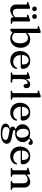

<svg xmlns="http://www.w3.org/2000/svg" viewBox="1831 -2609 1022 4724"><g transform="rotate(90 2342.0 -247.0)"><path d="M405.5 -57.5V-90.5L402.5 -93V-379.5Q402.5 -390.5 399 -395.5Q395.5 -400.5 386.5 -401.5L352.5 -402.5Q344 -404 340.5 -407.5Q337 -411 337 -417Q337 -423 341.2 -427.2Q345.5 -431.5 356.5 -435.5L440 -464.5Q455.5 -470.5 465.2 -473Q475 -475.5 482.5 -475.5Q495 -475.5 501.5 -468.5Q508 -461.5 508 -449.5V-68.5Q508 -55 513 -48.2Q518 -41.5 527.5 -38.5L550.5 -34Q559.5 -31 563.8 -27Q568 -23 568 -16.5Q568 -9 562.5 -4.5Q557 0 545 0H456.5Q433.5 0 419.5 -15.2Q405.5 -30.5 405.5 -57.5ZM91 -136V-379.5Q91 -390.5 87.2 -395.5Q83.5 -400.5 75 -401.5L41 -402.5Q32.5 -404 29 -407.5Q25.5 -411 25.5 -417Q25.5 -423 29.5 -427.2Q33.5 -431.5 44.5 -435.5L128.5 -464.5Q144.5 -470.5 154 -473Q163.5 -475.5 170.5 -475.5Q183.5 -475.5 189.8 -468.5Q196 -461.5 196 -449.5V-152Q196 -101.5 220.5 -76.8Q245 -52 285 -52Q310 -52 338.5 -65Q367 -78 399.5 -105.5L421 -124L440.5 -104.5L418.5 -85.5Q359.5 -32 315 -10.2Q270.5 11.5 230 11.5Q167.5 11.5 129.2 -28.2Q91 -68 91 -136ZM198 -528.5Q172 -528.5 156.2 -544.2Q140.5 -560 140.5 -585Q140.5 -611 156.2 -626.8Q172 -642.5 198 -642.5Q224.5 -642.5 240 -626.8Q255.5 -611 255.5 -585Q255.5 -560.5 240 -544.5Q224.5 -528.5 198 -528.5ZM386.5 -528.5Q360.5 -528.5 344.5 -544.2Q328.5 -560 328.5 -585Q328.5 -610.5 344.5 -626.5Q360.5 -642.5 386.5 -642.5Q413.5 -642.5 429 -626.8Q444.5 -611 444.5 -585Q444.5 -560.5 429 -544.5Q413.5 -528.5 386.5 -528.5Z M792 -712V-62L747.5 -3Q730.5 5 722.5 8Q714.5 11 707 11Q698 11 692.5 5.8Q687 0.5 687 -10.5V-641.5Q687 -652.5 683.2 -657.5Q679.5 -662.5 671 -663.5L637 -665Q628.5 -666.5 624.8 -670Q621 -673.5 621 -679Q621 -685.5 625.2 -689.5Q629.5 -693.5 640.5 -697.5L724 -727Q740 -733 749.5 -735.2Q759 -737.5 766 -737.5Q779 -737.5 785.5 -730.8Q792 -724 792 -712ZM767.5 -331.5 751.5 -357.5Q790 -415.5 840.8 -447.5Q891.5 -479.5 951 -479.5Q1010 -479.5 1056.2 -449.5Q1102.5 -419.5 1129 -366.5Q1155.5 -313.5 1155.5 -245Q1155.5 -166 1124.5 -108.5Q1093.5 -51 1040.8 -19.8Q988 11.5 923.5 11.5Q864 11.5 817.5 -17.5Q771 -46.5 742.5 -100L767 -125Q792.5 -80 828.5 -56.8Q864.5 -33.5 905.5 -33.5Q945 -33.5 976.8 -55.2Q1008.5 -77 1026.8 -121.5Q1045 -166 1045 -232.5Q1045 -296.5 1027.5 -339Q1010 -381.5 979.5 -403.2Q949 -425 910 -425Q869.5 -425 833.5 -401.8Q797.5 -378.5 767.5 -331.5Z M1675 -292Q1675 -269 1661.8 -257.2Q1648.5 -245.5 1622.5 -245.5H1303V-277H1543Q1567.5 -277 1567.5 -298.5Q1567.5 -365.5 1538.8 -403Q1510 -440.5 1461.5 -440.5Q1423.5 -440.5 1394.8 -419Q1366 -397.5 1349.8 -357.8Q1333.5 -318 1333.5 -264Q1333.5 -164.5 1381 -113Q1428.5 -61.5 1505.5 -61.5Q1555 -61.5 1591.5 -84Q1628 -106.5 1643 -143.5Q1649 -151.5 1653.2 -154.8Q1657.5 -158 1662.5 -158Q1669.5 -158 1672.5 -152.2Q1675.5 -146.5 1675 -138.5Q1672 -97 1645.2 -63Q1618.5 -29 1574 -8.8Q1529.5 11.5 1473 11.5Q1402.5 11.5 1349.2 -17.8Q1296 -47 1266 -100.5Q1236 -154 1236 -225.5Q1236 -299 1265 -356.2Q1294 -413.5 1347.8 -446.5Q1401.5 -479.5 1475.5 -479.5Q1536.5 -479.5 1581.5 -455.5Q1626.5 -431.5 1650.8 -389.2Q1675 -347 1675 -292Z M1908 -260.5Q1908 -331.5 1929 -380.2Q1950 -429 1983.5 -454.2Q2017 -479.5 2055 -479.5Q2100 -479.5 2124.8 -454.5Q2149.5 -429.5 2149.5 -386Q2149.5 -351.5 2135 -333.8Q2120.5 -316 2097 -316Q2073.5 -316 2060.8 -329.2Q2048 -342.5 2048 -365.5V-382.5Q2047.5 -399.5 2039.8 -407.8Q2032 -416 2013.5 -416Q1992 -416 1971.8 -399Q1951.5 -382 1938.5 -347.5Q1925.5 -313 1925.5 -260.5ZM1920 -450 1925.5 -332V-68.5Q1925.5 -56 1931.2 -49.5Q1937 -43 1950.5 -41L1995.5 -34.5Q2006 -33 2011 -28.8Q2016 -24.5 2016 -16.5Q2016 -9 2010.2 -4.5Q2004.5 0 1993 0H1781.5Q1770.5 0 1765 -4.5Q1759.5 -9 1759.5 -16.5Q1759.5 -22.5 1763.8 -26.8Q1768 -31 1776.5 -33.5L1800.5 -38.5Q1810 -41.5 1815 -48Q1820 -54.5 1820 -68V-379Q1820 -390 1816.2 -395Q1812.5 -400 1804 -401L1770 -402.5Q1761.5 -403.5 1758 -407Q1754.5 -410.5 1754.5 -416.5Q1754.5 -423 1758.8 -427.2Q1763 -431.5 1774 -435L1856 -464Q1875.5 -471 1885 -473.2Q1894.5 -475.5 1900 -475.5Q1909 -475.5 1913.8 -469.8Q1918.5 -464 1920 -450Z M2376 -712V-68.5Q2376 -55 2381 -48.2Q2386 -41.5 2395.5 -38.5L2418.5 -34Q2427.5 -31 2431.8 -27Q2436 -23 2436 -16.5Q2436 -9 2430.5 -4.5Q2425 0 2413.5 0H2232Q2221 0 2215.5 -4.5Q2210 -9 2210 -16.5Q2210 -22.5 2214.2 -26.8Q2218.5 -31 2227 -33.5L2251 -38.5Q2260.5 -41.5 2265.8 -48Q2271 -54.5 2271 -68V-641.5Q2271 -652.5 2267.2 -657.5Q2263.5 -662.5 2255 -663.5L2221 -665Q2212.5 -666.5 2208.8 -670Q2205 -673.5 2205 -679Q2205 -685.5 2209.2 -689.5Q2213.5 -693.5 2224.5 -697.5L2308 -727Q2324 -733 2333.8 -735.2Q2343.5 -737.5 2350 -737.5Q2363 -737.5 2369.5 -730.8Q2376 -724 2376 -712Z M2948 -292Q2948 -269 2934.8 -257.2Q2921.5 -245.5 2895.5 -245.5H2576V-277H2816Q2840.5 -277 2840.5 -298.5Q2840.5 -365.5 2811.8 -403Q2783 -440.5 2734.5 -440.5Q2696.5 -440.5 2667.8 -419Q2639 -397.5 2622.8 -357.8Q2606.5 -318 2606.5 -264Q2606.5 -164.5 2654 -113Q2701.5 -61.5 2778.5 -61.5Q2828 -61.5 2864.5 -84Q2901 -106.5 2916 -143.5Q2922 -151.5 2926.2 -154.8Q2930.5 -158 2935.5 -158Q2942.5 -158 2945.5 -152.2Q2948.5 -146.5 2948 -138.5Q2945 -97 2918.2 -63Q2891.5 -29 2847 -8.8Q2802.5 11.5 2746 11.5Q2675.5 11.5 2622.2 -17.8Q2569 -47 2539 -100.5Q2509 -154 2509 -225.5Q2509 -299 2538 -356.2Q2567 -413.5 2620.8 -446.5Q2674.5 -479.5 2748.5 -479.5Q2809.5 -479.5 2854.5 -455.5Q2899.5 -431.5 2923.8 -389.2Q2948 -347 2948 -292Z M3329 -31.5Q3258.5 -43 3226.8 -52.2Q3195 -61.5 3186.8 -70Q3178.5 -78.5 3178.5 -87Q3178.5 -97 3186.2 -105.5Q3194 -114 3212.5 -122.5L3199 -129.5Q3158.5 -123 3135.5 -110.2Q3112.5 -97.5 3103 -81.5Q3093.5 -65.5 3093.5 -47.5Q3093.5 -26 3107.2 -9.8Q3121 6.5 3159 19.5Q3197 32.5 3271 45Q3332 55 3365 66.8Q3398 78.5 3411 93.2Q3424 108 3424 127Q3424 152 3408 170.2Q3392 188.5 3358.2 198.2Q3324.5 208 3272 208Q3179 208 3140.8 180Q3102.5 152 3102.5 107.5Q3102.5 78 3130.5 54.2Q3158.5 30.5 3213.5 23.5L3203 9Q3101 21.5 3060.5 54.8Q3020 88 3020 129Q3020 162 3043.2 188.2Q3066.5 214.5 3118.2 229.8Q3170 245 3255 245Q3382 245 3449.8 204Q3517.5 163 3517.5 99Q3517.5 64.5 3499.8 39.2Q3482 14 3441 -3.5Q3400 -21 3329 -31.5ZM3352 -427.5 3378.5 -422Q3397.5 -457 3410 -468.5Q3422.5 -480 3437 -480Q3449 -480 3456.5 -473.5Q3464 -467 3470 -458.2Q3476 -449.5 3483.8 -443Q3491.5 -436.5 3505 -436.5Q3523.5 -436.5 3534.5 -449.8Q3545.5 -463 3545.5 -485.5Q3545.5 -512 3527.8 -527.5Q3510 -543 3481.5 -543Q3449 -543 3419.5 -521.5Q3390 -500 3368 -458ZM3477 -299.5Q3477 -350 3450.2 -390.5Q3423.5 -431 3375.5 -454.8Q3327.5 -478.5 3262.5 -478.5Q3196.5 -478.5 3145.8 -454.2Q3095 -430 3066.5 -386.8Q3038 -343.5 3038 -286Q3038 -236 3064.8 -195.2Q3091.5 -154.5 3140 -130.8Q3188.5 -107 3252.5 -107Q3318.5 -107 3369.2 -131.2Q3420 -155.5 3448.5 -198.8Q3477 -242 3477 -299.5ZM3243.5 -443.5Q3295 -445.5 3327.8 -404.8Q3360.5 -364 3366 -292Q3371 -222.5 3346.2 -184Q3321.5 -145.5 3271.5 -143.5Q3237 -142.5 3210.8 -160.2Q3184.5 -178 3168.5 -212.8Q3152.5 -247.5 3149 -295Q3145.5 -341.5 3155.5 -374Q3165.5 -406.5 3187.8 -424.2Q3210 -442 3243.5 -443.5Z M4024.5 -292Q4024.5 -269 4011.2 -257.2Q3998 -245.5 3972 -245.5H3652.5V-277H3892.5Q3917 -277 3917 -298.5Q3917 -365.5 3888.2 -403Q3859.5 -440.5 3811 -440.5Q3773 -440.5 3744.2 -419Q3715.5 -397.5 3699.2 -357.8Q3683 -318 3683 -264Q3683 -164.5 3730.5 -113Q3778 -61.5 3855 -61.5Q3904.5 -61.5 3941 -84Q3977.5 -106.5 3992.5 -143.5Q3998.5 -151.5 4002.8 -154.8Q4007 -158 4012 -158Q4019 -158 4022 -152.2Q4025 -146.5 4024.5 -138.5Q4021.5 -97 3994.8 -63Q3968 -29 3923.5 -8.8Q3879 11.5 3822.5 11.5Q3752 11.5 3698.8 -17.8Q3645.5 -47 3615.5 -100.5Q3585.5 -154 3585.5 -225.5Q3585.5 -299 3614.5 -356.2Q3643.5 -413.5 3697.2 -446.5Q3751 -479.5 3825 -479.5Q3886 -479.5 3931 -455.5Q3976 -431.5 4000.2 -389.2Q4024.5 -347 4024.5 -292Z M4274.5 -450V-68.5Q4274.5 -55 4279.8 -48.2Q4285 -41.5 4294.5 -38.5L4317 -33.5Q4332.5 -28.5 4332.5 -17Q4332.5 0 4309.5 0H4131Q4120 0 4114.5 -4.5Q4109 -9 4109 -16.5Q4109 -22.5 4113.2 -26.8Q4117.5 -31 4126 -33.5L4150 -38.5Q4159.5 -41.5 4164.5 -48Q4169.5 -54.5 4169.5 -68V-379.5Q4169.5 -390.5 4165.8 -395.5Q4162 -400.5 4153.5 -401.5L4119.5 -403Q4111 -404.5 4107.5 -408Q4104 -411.5 4104 -417Q4104 -423.5 4108 -427.8Q4112 -432 4123 -435.5L4207 -465Q4222.5 -470.5 4232.2 -473Q4242 -475.5 4249.5 -475.5Q4262 -475.5 4268.2 -468.8Q4274.5 -462 4274.5 -450ZM4260.5 -344 4241.5 -363.5 4263 -382.5Q4322.5 -436 4367.5 -457.8Q4412.5 -479.5 4453 -479.5Q4516.5 -479.5 4555 -440Q4593.5 -400.5 4593.5 -332V-70Q4593.5 -56 4599.2 -48.8Q4605 -41.5 4615.5 -38.5L4636.5 -33.5Q4645 -31 4649 -26.8Q4653 -22.5 4653 -16.5Q4653 -9 4647.8 -4.5Q4642.5 0 4631 0H4452Q4429 0 4429 -17Q4429 -28.5 4444.5 -33.5L4468 -38.5Q4478.5 -41.5 4483.5 -48.8Q4488.5 -56 4488.5 -70V-316Q4488.5 -366.5 4463.8 -391.2Q4439 -416 4398 -416Q4373 -416 4343.8 -403.2Q4314.5 -390.5 4282 -362.5Z"/></g></svg>

Font: Fraunces 16pt
Style: Regular
Weight: 400
Version: Version 1.000;[b76b70a41]